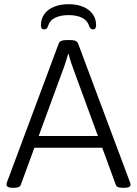

<svg xmlns="http://www.w3.org/2000/svg" viewBox="-20 -893 653 915"><path d="M41 2Q26 2 18.5 -2Q11 -6 11 -12Q11 -15 11.5 -18Q12 -21 13 -24L260 -686Q263 -694 272 -698Q281 -702 295 -702H317Q332 -702 340.5 -698Q349 -694 352 -686L600 -23Q601 -20 601.5 -17.5Q602 -15 602 -12Q602 -6 595 -2Q588 2 572 2H565Q552 2 543.5 -1Q535 -4 532 -12L334 -552Q326 -573 319 -594Q312 -615 307 -636H305Q298 -615 292 -594.5Q286 -574 277 -552L79 -12Q76 -4 67.5 -1Q59 2 46 2ZM117 -189V-245H493V-189ZM191 -753Q182 -753 178.5 -758Q175 -763 175 -773Q175 -803 191 -825.5Q207 -848 237 -860.5Q267 -873 307 -873Q347 -873 376.5 -860.5Q406 -848 422 -825.5Q438 -803 438 -773Q438 -763 434.5 -758Q431 -753 423 -753Q410 -753 405 -769Q396 -796 370.5 -808.5Q345 -821 307 -821Q269 -821 243 -808.5Q217 -796 209 -769Q206 -760 202 -756.5Q198 -753 191 -753Z"/></svg>

Font: Asap Light
Style: Regular
Weight: 300
Designer: Pablo Cosgaya
Foundry: Omnibus-Type
Version: Version 3.001